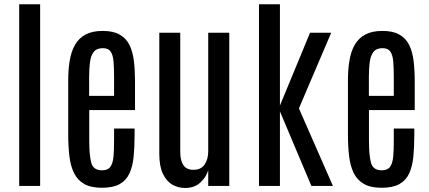

<svg xmlns="http://www.w3.org/2000/svg" viewBox="-20 -889 2053 918"><path d="M71.8 0H171.9V-868.7H71.8Z M467.3 8.8C503.1 8.8 531.5 2.8 552.5 -9C573.5 -20.9 589 -37.9 599.1 -60.1C609.2 -82.2 615.8 -108.7 618.9 -139.6C622 -170.6 623.5 -205.1 623.5 -243.2V-274.4H525.4V-215.3C525.4 -186.7 524.5 -161.9 522.7 -140.9C520.9 -119.9 516 -103.6 508.1 -92C500.1 -80.5 486.8 -74.7 468.3 -74.7C439.9 -74.7 422.6 -86.8 416.3 -111.1C409.9 -135.3 406.7 -170.6 406.7 -216.8V-362.8H625.5V-501C625.5 -536.1 623.7 -568.4 620.1 -597.9C616.5 -627.4 609.5 -652.8 598.9 -674.1C588.3 -695.4 572.8 -711.9 552.2 -723.6C531.7 -735.4 504.7 -741.2 471.2 -741.2C438 -741.2 410.6 -735.4 389.2 -723.9C367.7 -712.3 350.9 -696 338.9 -675C326.8 -654.1 318.4 -629.2 313.5 -600.3C308.6 -571.5 306.2 -539.9 306.2 -505.4V-246.6C306.2 -208.5 308 -173.7 311.8 -142.3C315.5 -110.9 322.9 -84 334 -61.5C345.1 -39.1 361.2 -21.7 382.6 -9.5C403.9 2.7 432.1 8.8 467.3 8.8ZM406.2 -430.7V-520.5C406.2 -547.9 407.6 -571.9 410.4 -592.5C413.2 -613.2 419.2 -629.4 428.5 -641.1C437.7 -652.8 452 -658.7 471.2 -658.7C488.4 -658.7 500.8 -653.6 508.3 -643.3C515.8 -633.1 520.5 -617.9 522.5 -597.9C524.4 -577.9 525.4 -553.2 525.4 -523.9V-430.7Z M864.3 9.8C894.2 9.8 918.5 1.4 937 -15.4C955.6 -32.1 968.4 -51.9 975.6 -74.7V0H1076.2V-732.4H975.6V-166C975.6 -140.3 969.8 -119.1 958.3 -102.3C946.7 -85.5 928.9 -77.1 904.8 -77.1C883 -77.1 867 -84.5 856.9 -99.1C846.8 -113.8 841.8 -135.3 841.8 -163.6V-732.4H741.7V-152.3C741.7 -113.6 747.4 -82.3 758.8 -58.3C770.2 -34.4 785.2 -17.1 803.7 -6.3C822.3 4.4 842.4 9.8 864.3 9.8Z M1218.3 0H1318.4V-356.4L1468.8 0H1571.8L1409.2 -370.6L1563.5 -732.4H1462.4L1318.4 -384.3V-868.7H1218.3Z M1804.7 8.8C1840.5 8.8 1868.9 2.8 1889.9 -9C1910.9 -20.9 1926.4 -37.9 1936.5 -60.1C1946.6 -82.2 1953.2 -108.7 1956.3 -139.6C1959.4 -170.6 1960.9 -205.1 1960.9 -243.2V-274.4H1862.8V-215.3C1862.8 -186.7 1861.9 -161.9 1860.1 -140.9C1858.3 -119.9 1853.4 -103.6 1845.5 -92C1837.5 -80.5 1824.2 -74.7 1805.7 -74.7C1777.3 -74.7 1760 -86.8 1753.7 -111.1C1747.3 -135.3 1744.1 -170.6 1744.1 -216.8V-362.8H1962.9V-501C1962.9 -536.1 1961.1 -568.4 1957.5 -597.9C1953.9 -627.4 1946.9 -652.8 1936.3 -674.1C1925.7 -695.4 1910.2 -711.9 1889.6 -723.6C1869.1 -735.4 1842.1 -741.2 1808.6 -741.2C1775.4 -741.2 1748 -735.4 1726.6 -723.9C1705.1 -712.3 1688.3 -696 1676.3 -675C1664.2 -654.1 1655.8 -629.2 1650.9 -600.3C1646 -571.5 1643.6 -539.9 1643.6 -505.4V-246.6C1643.6 -208.5 1645.4 -173.7 1649.2 -142.3C1652.9 -110.9 1660.3 -84 1671.4 -61.5C1682.5 -39.1 1698.6 -21.7 1720 -9.5C1741.3 2.7 1769.5 8.8 1804.7 8.8ZM1743.7 -430.7V-520.5C1743.7 -547.9 1745 -571.9 1747.8 -592.5C1750.6 -613.2 1756.6 -629.4 1765.9 -641.1C1775.1 -652.8 1789.4 -658.7 1808.6 -658.7C1825.8 -658.7 1838.2 -653.6 1845.7 -643.3C1853.2 -633.1 1857.9 -617.9 1859.9 -597.9C1861.8 -577.9 1862.8 -553.2 1862.8 -523.9V-430.7Z"/></svg>

Font: Antonio
Style: Regular
Weight: 400
Designer: Vernon Adams
Foundry: Vernon Adams
Version: Version 1.002